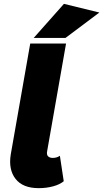

<svg xmlns="http://www.w3.org/2000/svg" viewBox="-20 -966 536 997"><path d="M181 11Q98 11 60.5 -37.5Q23 -86 36 -165L137 -740H323L225 -182Q221 -163 229.5 -154.5Q238 -146 254 -146Q275 -146 291 -157L311 -25Q291 -8 256 1.5Q221 11 181 11ZM155 -769 312 -946 496 -901 320 -769Z"/></svg>

Font: Livvic Black
Style: Italic
Weight: 900
Italic angle: -10°
Designer: Jacques Le Bailly, Baron von Fonthausen
Version: Version 1.001; ttfautohint (v1.8.2)